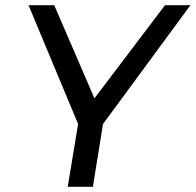

<svg xmlns="http://www.w3.org/2000/svg" viewBox="-20 -720 754 740"><path d="M714 -700 377 -242 338 0H241L281 -242L90 -700H189L344 -341L616 -700Z"/></svg>

Font: Gontserrat
Style: Italic
Weight: 400
Italic angle: -11.3°
Designer: Julieta Ulanovsky
Foundry: Julieta Ulanovsky
Version: Version 6.001